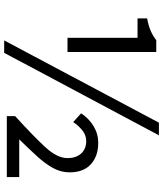

<svg xmlns="http://www.w3.org/2000/svg" viewBox="51 -838 800 943"><g transform="rotate(90 451.5 -367.0)"><path d="M166 -298V-642H71V-689Q107 -696 131.5 -706.5Q156 -717 178 -734H236V-298ZM179 13 583 -747H645L240 13ZM551 0V-41Q652 -133 704.5 -190.5Q757 -248 757 -298Q757 -340 734.5 -365Q712 -390 673 -390Q645 -390 621.5 -371.5Q598 -353 580 -326L537 -365Q562 -403 600 -426Q638 -449 682 -449Q747 -449 787 -413Q827 -377 827 -308Q827 -266 806 -227.5Q785 -189 748.5 -149Q712 -109 665 -61H850V0Z"/></g></svg>

Font: Chiron Sans HK TT
Style: Regular
Weight: 400
Designer: Ryoko NISHIZUKA 西塚涼子 (kana, bopomofo & ideographs); Paul D. Hunt (Latin, Greek & Cyrillic); Sandoll Communications 산돌커뮤니
Foundry: Adobe
Version: Version 2.022;hotconv 1.0.109;makeotfexe 2.5.65596